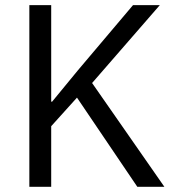

<svg xmlns="http://www.w3.org/2000/svg" viewBox="-20 -718 674 738"><path d="M275.9 -342.8 507.8 0H611.8L334 -398.9L594.2 -698.2H491.2L279.8 -448.2L180.2 -327.1H176.8V-698.2H92.8V0H176.8V-232.9Z"/></svg>

Font: Plexus Sans
Style: Regular
Weight: 400
Version: Version 2.001;PS 002.001;hotconv 1.0.70;makeotf.lib2.5.58329